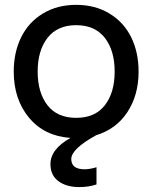

<svg xmlns="http://www.w3.org/2000/svg" viewBox="-20 -552 622 784"><path d="M173.8 -122.3Q213.9 -70.8 291 -70.8Q368.2 -70.8 408.2 -122.3Q448.2 -173.8 448.2 -259.8Q448.2 -345.7 408 -397.5Q367.7 -449.2 291 -449.2Q214.4 -449.2 174.1 -397.5Q133.8 -345.7 133.8 -259.8Q133.8 -173.8 173.8 -122.3ZM36.1 -259.8Q36.1 -337.9 66.2 -399.4Q96.2 -460.9 154.8 -496.6Q213.4 -532.2 291 -532.2Q368.7 -532.2 427.2 -496.6Q485.8 -460.9 515.9 -399.4Q545.9 -337.9 545.9 -259.8Q545.9 -163.6 500.2 -94.2Q454.6 -24.9 373 0Q271 56.2 271 97.2Q271 139.2 325.2 139.2Q346.7 139.2 374 130.9V201.2Q342.3 211.9 303.2 211.9Q251 211.9 218.5 187.7Q186 163.6 186 118.2Q186 56.6 268.1 11.2Q161.1 3.9 98.6 -71.3Q36.1 -146.5 36.1 -259.8Z"/></svg>

Font: Aspekta 450
Style: Regular
Weight: 450
Designer: Ivo Dolenc
Version: Version 2.000